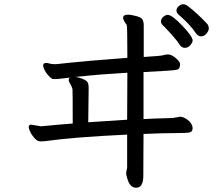

<svg xmlns="http://www.w3.org/2000/svg" viewBox="-20 -809 1040 903"><path d="M333 -447Q349 -446 366 -439Q387 -431 392 -422Q397 -413 397 -395L395 -234L578 -246L579 -467Q443 -459 354 -449Q343 -448 333 -447ZM850 -584Q835 -584 826 -597Q814 -617 784 -650Q754 -683 745.5 -690.5Q737 -698 737 -709Q737 -720 747.5 -729.5Q758 -739 769 -739Q789 -739 837.5 -688Q886 -637 886 -619Q886 -609 875 -596.5Q864 -584 850 -584ZM620 74Q590 74 578 28L573 9Q573 4 578 -22V-176Q324 -164 191 -145Q183 -144 171 -144Q156 -144 142.5 -159Q129 -174 122 -189.5Q115 -205 115 -211Q115 -221 125 -223L173 -215Q288 -226 322 -228Q322 -382 321 -389Q318 -402 310.5 -414Q303 -426 303 -433Q303 -441 310 -444Q262 -439 256 -438Q248 -437 242 -437Q239 -437 231.5 -437Q224 -437 211.5 -449.5Q199 -462 191 -477Q183 -492 183 -501Q183 -513 197 -513Q206 -513 211.5 -510.5Q217 -508 239 -507Q246 -507 308 -514Q370 -521 579 -537Q579 -689 576 -692Q559 -714 559 -725Q559 -740 580 -740Q596 -740 620.5 -733.5Q645 -727 650.5 -716.5Q656 -706 656 -688V-541Q739 -546 748.5 -549.5Q758 -553 770 -553Q787 -553 806.5 -536Q826 -519 827 -508Q827 -486 814 -481.5Q801 -477 655 -470V-249Q685 -251 792 -254L827 -260Q843 -260 863 -245Q883 -230 886 -208Q886 -190 873 -186.5Q860 -183 802.5 -183Q745 -183 655 -179Q654 -103 654 18Q654 74 620 74ZM901 -653Q876 -692 818 -742Q810 -750 810 -760Q810 -771 820.5 -780Q831 -789 841 -789Q851 -789 860 -783Q907 -748 956 -695Q962 -686 962 -675Q962 -664 951 -651Q940 -638 926 -638Q912 -638 901 -653Z"/></svg>

Font: LXGW WenKai Mono Medium
Style: Regular
Weight: 500
Monospace: yes
Designer: LXGW / Fontworks Inc.
Foundry: LXGW / Fontworks Inc.
Version: Version 1.520; June 14, 2025